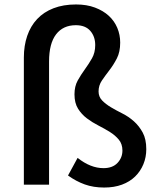

<svg xmlns="http://www.w3.org/2000/svg" viewBox="-20 -828 707 861"><path d="M447 13Q399 13 360 -1Q321 -15 285 -41L328 -120Q386 -74 444 -74Q485 -74 507 -97.5Q529 -121 529 -153Q529 -182 513 -201.5Q497 -221 473 -236Q449 -251 421.5 -265Q394 -279 370 -297Q346 -315 330 -340.5Q314 -366 314 -405Q314 -441 328.5 -467Q343 -493 360.5 -517Q378 -541 392.5 -566.5Q407 -592 407 -626Q407 -664 385 -689.5Q363 -715 320 -715Q263 -715 231.5 -674Q200 -633 200 -552V0H87V-570Q87 -623 102 -667Q117 -711 146.5 -742.5Q176 -774 220 -791Q264 -808 321 -808Q369 -808 406 -794Q443 -780 468 -757Q493 -734 506 -703Q519 -672 519 -637Q519 -595 504 -566Q489 -537 470.5 -513Q452 -489 437 -467Q422 -445 422 -418Q422 -394 438 -377.5Q454 -361 477.5 -347Q501 -333 529 -319Q557 -305 580.5 -284Q604 -263 620 -233.5Q636 -204 636 -159Q636 -123 623 -91.5Q610 -60 586 -36.5Q562 -13 527 0Q492 13 447 13Z"/></svg>

Font: Kinto Sans Med
Style: Regular
Weight: 500
Designer: Authors: Ryoko NISHIZUKA  (kana & ideographs); Paul D. Hunt (Latin, Greek & Cyrillic); Wenlong ZHANG  (bopomofo); Sandol
Foundry: Adobe Systems Incorporated, ookami Inc.
Version: Version 0.001